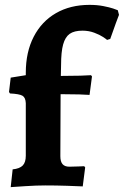

<svg xmlns="http://www.w3.org/2000/svg" viewBox="-20 -762 509 789"><path d="M32 -66Q61 -69 73.5 -82Q86 -95 86 -122V-338Q85 -361 72.5 -368.5Q60 -376 21 -378L17 -384L24 -443L86 -453V-463Q86 -548 118.5 -611Q151 -674 210 -708Q269 -742 348 -742Q379 -742 404.5 -737Q430 -732 445 -727Q460 -722 464 -720L469 -701Q466 -693 456 -666.5Q446 -640 433 -602L420 -598Q417 -601 403.5 -610Q390 -619 367.5 -627.5Q345 -636 319 -636Q285 -636 266.5 -623Q248 -610 239.5 -579.5Q231 -549 231 -495L230 -450Q275 -450 310 -451Q345 -452 354 -453L358 -448L348 -372Q339 -373 306 -374Q273 -375 229 -375L228 -120Q228 -98 237 -87.5Q246 -77 265 -77Q286 -77 303 -78Q320 -79 326 -79L330 -74L320 4Q302 3 255.5 1.5Q209 0 166 0Q130 0 84 3Q38 6 24 7Z"/></svg>

Font: Alegreya ExtraBold
Style: Regular
Weight: 800
Designer: Juan Pablo del Peral
Foundry: Huerta Tipografica
Version: Version 2.007; ttfautohint (v1.6)